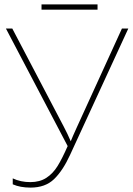

<svg xmlns="http://www.w3.org/2000/svg" viewBox="-20 -844 606 874"><path d="M299 -139Q266 -67 226 -28.5Q186 10 119 10Q72 10 38 -5V-32Q74 -15 118 -15Q161 -15 191 -34.5Q221 -54 242 -88Q263 -122 288 -179L7 -714H36L270 -268Q287 -236 302 -201Q310 -221 330 -265L535 -714H564ZM424 -800H169V-824H424Z"/></svg>

Font: Noto Sans UI Thin
Style: Regular
Weight: 250
Designer: Monotype Design Team
Foundry: Monotype Imaging Inc.
Version: Version 1.001